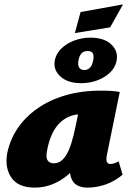

<svg xmlns="http://www.w3.org/2000/svg" viewBox="-20 -847 599 877"><path d="M140 10Q63 10 32 -35.5Q1 -81 13 -147Q25 -207 59 -258.5Q93 -310 148 -349.5Q203 -389 277 -411Q351 -433 441 -433Q471 -433 490.5 -431.5Q510 -430 527 -427L468 -138Q460 -98 484 -98Q491 -98 500.5 -100.5Q510 -103 522 -110L540 -49Q504 -19 463 -4.5Q422 10 379 10Q351 10 331 -1.5Q311 -13 303 -40.5Q295 -68 304 -117L331 -249L417 -277Q402 -210 374.5 -157Q347 -104 310 -66.5Q273 -29 229.5 -9.5Q186 10 140 10ZM225 -101Q243 -101 257 -110.5Q271 -120 283.5 -140.5Q296 -161 306.5 -195Q317 -229 327 -278L347 -377L405 -320Q393 -324 382 -325Q371 -326 359 -326Q320 -326 291.5 -312.5Q263 -299 243.5 -275.5Q224 -252 212 -221Q200 -190 194 -154Q189 -125 198.5 -113Q208 -101 225 -101ZM351 -467Q289 -467 255 -498.5Q221 -530 231 -575Q238 -604 261.5 -626.5Q285 -649 319.5 -662Q354 -675 393 -675Q457 -675 489.5 -643Q522 -611 512 -567Q506 -538 482.5 -515.5Q459 -493 424.5 -480Q390 -467 351 -467ZM365 -527Q380 -527 390.5 -537.5Q401 -548 405 -569Q410 -591 404.5 -602.5Q399 -614 381 -614Q362 -614 352.5 -603.5Q343 -593 339 -574Q334 -550 341.5 -538.5Q349 -527 365 -527ZM322 -696 348 -792 542 -827 483 -722Z"/></svg>

Font: Ysabeau Infant Black
Style: Italic
Weight: 900
Italic angle: -12°
Designer: Christian Thalmann (Catharsis Fonts)
Version: Version 2.001;gftools[0.9.30]; featfreeze: ss01,ss02,lnum